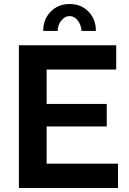

<svg xmlns="http://www.w3.org/2000/svg" viewBox="-20 -935 641 955"><path d="M567 -121V0H74V-710H558V-589H212V-418H511V-306H212V-121ZM267 -781H195Q195 -839 232 -877Q269 -915 326 -915Q384 -915 420.5 -877Q457 -839 457 -781H386Q383 -813 366 -834Q349 -855 326 -855Q303 -855 285 -833Q267 -811 267 -781Z"/></svg>

Font: YasnoRaleway
Style: Bold
Weight: 700
Designer: Matt McInerney, Pablo Impallari, Rodrigo Fuenzalida
Foundry: Matt McInerney, Pablo Impallari, Rodrigo Fuenzalida
Version: Version 4.026